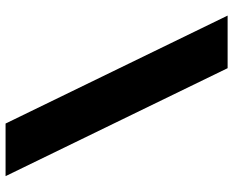

<svg xmlns="http://www.w3.org/2000/svg" viewBox="-94 -646 838 690"><g transform="rotate(-90 325.0 -301.0)"><path d="M614 98H425L37 -700H226Z"/></g></svg>

Font: Azeret Mono Thin ExtraBold
Style: Regular
Weight: 800
Version: Version 1.002